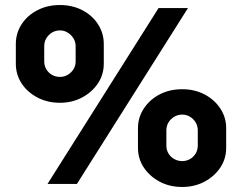

<svg xmlns="http://www.w3.org/2000/svg" viewBox="-20 -732 962 764"><path d="M705 12Q655 12 615.5 -9Q576 -30 552.5 -65Q529 -100 529 -144V-222Q529 -265 552.5 -300.5Q576 -336 615.5 -356.5Q655 -377 705 -377Q754 -377 793.5 -356.5Q833 -336 856.5 -300.5Q880 -265 880 -222V-144Q880 -100 856.5 -65Q833 -30 793.5 -9Q754 12 705 12ZM218 -323Q169 -323 129 -344Q89 -365 66 -400Q43 -435 43 -479V-557Q43 -600 66 -635.5Q89 -671 129 -691.5Q169 -712 218 -712Q268 -712 307.5 -691.5Q347 -671 370 -635.5Q393 -600 393 -557V-479Q393 -435 369.5 -400Q346 -365 306.5 -344Q267 -323 218 -323ZM219 -426Q235 -426 249 -434Q263 -442 272 -456Q281 -470 281 -488V-548Q281 -566 272 -580Q263 -594 249 -602.5Q235 -611 219 -611Q201 -611 187 -602.5Q173 -594 164.5 -580Q156 -566 156 -548V-488Q156 -470 164.5 -456Q173 -442 187 -434Q201 -426 219 -426ZM705 -91Q722 -91 736 -99Q750 -107 758.5 -121Q767 -135 767 -153V-213Q767 -231 758.5 -245Q750 -259 736 -267.5Q722 -276 705 -276Q688 -276 673.5 -267.5Q659 -259 650.5 -245Q642 -231 642 -213V-153Q642 -135 650.5 -121Q659 -107 673.5 -99Q688 -91 705 -91ZM169 0 611 -700H728L286 0Z"/></svg>

Font: MuseoModerno Thin
Style: Bold
Weight: 700
Version: Version 1.003